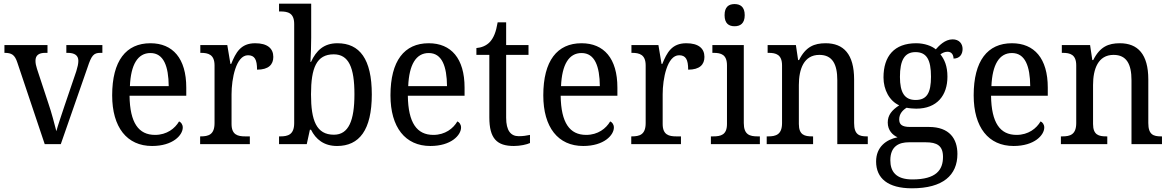

<svg xmlns="http://www.w3.org/2000/svg" viewBox="-20 -780 6333 1039"><path d="M74 -441 222 0H309L454 -416C475 -480 487 -494 523 -494H534V-536H339V-494H346C384 -494 404 -480 404 -451C404 -435 400 -418 393 -395L329 -207C312 -155 292 -98 285 -70C276 -105 259 -171 242 -220L180 -408C175 -424 172 -437 172 -451C172 -480 189 -494 225 -494H237V-536H4V-494C43 -494 60 -484 74 -441Z M803 10C916 10 969 -49 969 -90C969 -107 959 -119 949 -123C927 -85 883 -50 819 -50C730 -50 683 -115 681 -262H988V-306C988 -464 915 -546 794 -546C662 -546 587 -451 587 -264C587 -91 667 10 803 10ZM893 -314H683C688 -430 725 -493 794 -493C866 -493 892 -421 893 -314Z M1063 0H1332V-42H1307C1267 -42 1233 -50 1233 -109V-270C1233 -353 1257 -481 1322 -481C1358 -481 1371 -458 1371 -403C1434 -403 1459 -431 1459 -472C1459 -518 1427 -546 1361 -546C1282 -546 1256 -495 1231 -434H1227L1210 -536H1064V-494H1067C1107 -494 1141 -485 1141 -426V-114C1141 -51 1108 -42 1066 -42H1063Z M1804 10C1924 10 1992 -76 1992 -269C1992 -461 1926 -546 1806 -546C1732 -546 1691 -506 1663 -445H1660C1662 -470 1664 -540 1664 -576V-760H1490V-718H1497C1538 -718 1572 -710 1572 -650V-114C1572 -51 1538 -42 1497 -42H1490V0H1640L1657 -78H1663C1689 -26 1733 10 1804 10ZM1787 -51C1692 -51 1663 -128 1663 -269C1663 -413 1693 -486 1786 -486C1867 -486 1898 -415 1898 -270C1898 -128 1867 -51 1787 -51Z M2309 10C2422 10 2475 -49 2475 -90C2475 -107 2465 -119 2455 -123C2433 -85 2389 -50 2325 -50C2236 -50 2189 -115 2187 -262H2494V-306C2494 -464 2421 -546 2300 -546C2168 -546 2093 -451 2093 -264C2093 -91 2173 10 2309 10ZM2399 -314H2189C2194 -430 2231 -493 2300 -493C2372 -493 2398 -421 2399 -314Z M2761 10C2795 10 2831 2 2848 -6V-50C2829 -46 2811 -43 2787 -43C2744 -43 2719 -73 2719 -143V-483H2840V-536H2719V-659H2673C2664 -606 2652 -577 2632 -554C2612 -532 2584 -522 2558 -520V-483H2628V-145C2628 -30 2669 10 2761 10Z M3136 10C3249 10 3302 -49 3302 -90C3302 -107 3292 -119 3282 -123C3260 -85 3216 -50 3152 -50C3063 -50 3016 -115 3014 -262H3321V-306C3321 -464 3248 -546 3127 -546C2995 -546 2920 -451 2920 -264C2920 -91 3000 10 3136 10ZM3226 -314H3016C3021 -430 3058 -493 3127 -493C3199 -493 3225 -421 3226 -314Z M3396 0H3665V-42H3640C3600 -42 3566 -50 3566 -109V-270C3566 -353 3590 -481 3655 -481C3691 -481 3704 -458 3704 -403C3767 -403 3792 -431 3792 -472C3792 -518 3760 -546 3694 -546C3615 -546 3589 -495 3564 -434H3560L3543 -536H3397V-494H3400C3440 -494 3474 -485 3474 -426V-114C3474 -51 3441 -42 3399 -42H3396Z M3955 -638C3986 -638 4010 -653 4010 -698C4010 -743 3986 -758 3955 -758C3924 -758 3901 -743 3901 -698C3901 -653 3924 -638 3955 -638ZM3827 0H4092V-42H4080C4037 -42 4005 -51 4005 -114V-536H3835V-494H3841C3882 -494 3914 -485 3914 -426V-109C3914 -50 3881 -42 3839 -42H3827Z M4129 0H4380V-42H4375C4335 -42 4303 -49 4303 -109V-320C4303 -406 4330 -483 4414 -483C4485 -483 4511 -432 4511 -346V0H4676V-42H4671C4630 -42 4602 -51 4602 -114V-350C4602 -487 4545 -546 4448 -546C4386 -546 4340 -527 4304 -455H4299L4287 -536H4134V-494H4139C4179 -494 4212 -485 4212 -426V-114C4212 -51 4178 -42 4137 -42H4129Z M4915 239C5083 239 5161 168 5161 53C5161 -29 5118 -93 5007 -93H4905C4860 -93 4846 -107 4846 -134C4846 -164 4865 -184 4886 -197C4899 -194 4923 -192 4938 -192C5052 -192 5107 -265 5107 -365C5107 -423 5091 -458 5069 -486C5081 -494 5092 -500 5108 -500C5131 -500 5140 -481 5140 -463C5174 -463 5189 -487 5189 -515C5189 -543 5171 -567 5135 -567C5093 -567 5061 -532 5044 -513C5023 -531 4983 -546 4938 -546C4819 -546 4761 -476 4761 -361C4761 -294 4793 -234 4846 -210C4806 -184 4784 -157 4784 -117C4784 -74 4811 -49 4837 -37C4776 -25 4721 15 4721 94C4721 185 4785 239 4915 239ZM4935 -239C4875 -239 4850 -279 4850 -364C4850 -454 4875 -498 4934 -498C4995 -498 5018 -456 5018 -365C5018 -278 4996 -239 4935 -239ZM4917 191C4827 191 4798 147 4798 87C4798 9 4848 -10 4898 -10H4990C5050 -10 5083 8 5083 69C5083 139 5047 191 4917 191Z M5465 10C5578 10 5631 -49 5631 -90C5631 -107 5621 -119 5611 -123C5589 -85 5545 -50 5481 -50C5392 -50 5345 -115 5343 -262H5650V-306C5650 -464 5577 -546 5456 -546C5324 -546 5249 -451 5249 -264C5249 -91 5329 10 5465 10ZM5555 -314H5345C5350 -430 5387 -493 5456 -493C5528 -493 5554 -421 5555 -314Z M5721 0H5972V-42H5967C5927 -42 5895 -49 5895 -109V-320C5895 -406 5922 -483 6006 -483C6077 -483 6103 -432 6103 -346V0H6268V-42H6263C6222 -42 6194 -51 6194 -114V-350C6194 -487 6137 -546 6040 -546C5978 -546 5932 -527 5896 -455H5891L5879 -536H5726V-494H5731C5771 -494 5804 -485 5804 -426V-114C5804 -51 5770 -42 5729 -42H5721Z"/></svg>

Font: Noto Serif Devanagari SemiCondensed
Style: Regular
Weight: 400
Width: 4
Designer: Universal Thirst, Indian Type Foundry and the Monotype Design Team
Foundry: Monotype Imaging Inc.
Version: Version 2.004